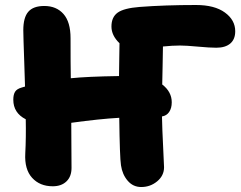

<svg xmlns="http://www.w3.org/2000/svg" viewBox="-20 -688 963 768"><path d="M190.9 57.1Q139.2 57.1 108.4 23.2Q77.6 -10.7 81.1 -74.2Q84.5 -137.7 83 -210.9Q33.2 -236.3 33.2 -289.1Q33.2 -309.6 40.3 -321Q47.4 -332.5 66.9 -337.9Q77.6 -340.8 80.1 -341.8Q79.1 -382.3 77.1 -436.3Q75.2 -490.2 74.2 -522.5Q73.2 -554.7 73.2 -566.9Q73.2 -618.2 93.3 -641.1Q113.3 -664.1 157.2 -664.1Q205.6 -664.1 233.9 -632.1Q262.2 -600.1 262.2 -535.2Q262.2 -426.8 263.2 -375Q327.1 -381.8 456.1 -383.8Q456.5 -405.3 457 -450Q457.5 -494.6 458 -515.1Q425.8 -545.9 425.8 -582Q425.8 -619.6 450.7 -637.5Q475.6 -655.3 538.1 -660.2Q639.6 -668 764.2 -668Q838.4 -668 879.6 -637.9Q920.9 -607.9 920.9 -563Q920.9 -530.8 901.1 -513.9Q881.3 -497.1 845.2 -497.1Q818.8 -497.1 771.5 -501.5Q724.1 -505.9 700.2 -505.9Q669.9 -505.9 631.8 -502Q631.3 -476.6 630.4 -422.4Q629.4 -368.2 628.9 -350.1Q667 -320.8 667 -278.8Q667 -255.4 656.7 -240.2Q646.5 -225.1 627.9 -222.2Q628.9 -170.4 632.6 -99.1Q636.2 -27.8 636.2 -19Q636.2 14.6 608.6 37.4Q581.1 60.1 544.9 60.1Q512.2 60.1 490.7 34.9Q469.2 9.8 463.9 -26.9Q459 -58.6 457 -216.8Q378.4 -212.4 265.1 -196.8Q265.1 -161.6 265.6 -100.8Q266.1 -40 266.1 -16.1Q266.1 18.1 245.8 37.6Q225.6 57.1 190.9 57.1Z"/></svg>

Font: Shantell Sans Bouncy
Style: Regular
Weight: 800
Designer: Stephen Nixon, Anya Danilova, Shantell Martin
Foundry: Arrow Type
Version: Version 1.006;[9816181b4]